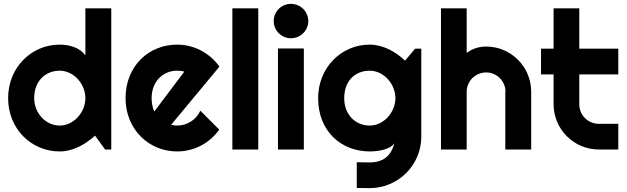

<svg xmlns="http://www.w3.org/2000/svg" viewBox="-20 -774 3245 994"><path d="M556 -731H422V-487C393 -529 336 -543 289 -543C142 -543 22 -424 22 -266C22 -107 142 10 289 10C357 10 422 -26 472 -72L524 0H556ZM422 -266C422 -193 362 -124 289 -124C216 -124 157 -189 157 -266C157 -355 216 -408 289 -408C362 -408 422 -339 422 -266Z M1116 -429C1066 -500 984 -543 897 -543C750 -543 630 -432 630 -266C630 -105 750 10 897 10C984 10 1065 -32 1115 -103L1017 -201C996 -154 949 -124 897 -124C887 -124 876 -125 866 -128ZM779 -197C769 -215 765 -246 765 -266C765 -353 824 -408 897 -408C910 -408 922 -407 934 -403Z M1317 -731H1183V0H1317Z M1576 -665C1576 -714 1536 -754 1486 -754C1437 -754 1397 -714 1397 -665C1397 -616 1437 -576 1486 -576C1536 -576 1576 -616 1576 -665ZM1553 -523H1419V0H1553Z M2027 -266C2027 -193 1967 -124 1894 -124C1821 -124 1762 -179 1762 -266C1762 -358 1821 -408 1894 -408C1967 -408 2027 -339 2027 -266ZM2161 -522H2129L2077 -460C2028 -507 1962 -543 1894 -543C1747 -543 1627 -424 1627 -266C1627 -94 1747 10 1894 10C1939 10 2001 0 2022 -33C2008 20 1976 67 1893 67L1827 66V199L1894 200C2041 200 2161 81 2161 -66Z M2396 -299C2396 -354 2441 -399 2497 -399C2552 -399 2597 -354 2597 -299H2596V0H2730V-299C2730 -428 2626 -533 2497 -533C2462 -533 2428 -524 2396 -500V-731H2263V0H2396Z M3181 0V-133H3080C3024 -133 2979 -178 2979 -234V-389H3181V-522H2979V-731H2846V-522H2781V-389H2846V-234C2846 -105 2951 0 3080 0Z"/></svg>

Font: Righteous
Style: Regular
Weight: 400
Designer: Astigmatic (AOETI)
Foundry: Astigmatic (AOETI)
Version: Version 1.000